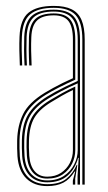

<svg xmlns="http://www.w3.org/2000/svg" viewBox="-20 -626 366 651"><path d="M259.2 0V-492Q259.2 -549.5 236.8 -574.5Q214.2 -599.5 162.2 -599.5Q108.8 -599.5 82.6 -577.6Q56.5 -555.8 54.2 -501.8Q53.2 -479.8 53.6 -454.5Q54 -429.2 55.2 -404H47.2Q46 -429.8 45.6 -454.9Q45.2 -480 46.2 -502Q48.5 -560 76.9 -583Q105.2 -606 162.2 -606Q199.8 -606 222.9 -594.5Q246 -583 256.6 -557.9Q267.2 -532.8 267.2 -492V0ZM140.2 -14.2Q173.8 -14.2 196.8 -29.6Q219.8 -45 231.6 -68.5Q243.5 -92 243.5 -116.5V-343.5Q214 -330.5 188.1 -316.9Q162.2 -303.2 144 -292Q101 -265.5 82.2 -233.6Q63.5 -201.8 62.2 -150Q62 -134 62.1 -123.1Q62.2 -112.2 63.2 -96.8Q66.2 -56.5 86.5 -35.4Q106.8 -14.2 140.2 -14.2ZM140.2 -20.5Q109.5 -20.5 91.8 -40.6Q74 -60.8 71.2 -97.8Q70 -115.5 70 -125.4Q70 -135.2 70.2 -149.5Q71.5 -199.8 89.2 -230Q107 -260.2 148.5 -285.8Q167.8 -297.5 190.4 -310Q213 -322.5 235.2 -332.5V-116.5Q235.2 -94 224.8 -71.9Q214.2 -49.8 193.2 -35.1Q172.2 -20.5 140.2 -20.5ZM140.2 -27Q167.5 -27 186.9 -39.9Q206.2 -52.8 216.8 -73.2Q227.2 -93.8 227.2 -116.5V-320.8Q207 -311.2 189.2 -301Q171.5 -290.8 152.2 -279Q112.8 -254.8 96.1 -225.9Q79.5 -197 78.2 -149.2Q78 -136.8 78 -126Q78 -115.2 79.2 -97.5Q81.8 -63.8 97.5 -45.4Q113.2 -27 140.2 -27ZM140.2 5Q95.8 5 69.4 -20.9Q43 -46.8 39.2 -96Q38.2 -111 38.1 -123.1Q38 -135.2 38.2 -151Q39.5 -201 58.5 -239.5Q77.5 -278 131.5 -311.2Q144.8 -319.2 159.8 -327.5Q174.8 -335.8 191.6 -344.1Q208.5 -352.5 227.2 -360.8V-492Q227.2 -535 212.2 -554.5Q197.2 -574 162.2 -574Q124 -574 105.9 -556.8Q87.8 -539.5 86.2 -500.5Q85.2 -478.5 85.6 -454.2Q86 -430 87.2 -404H79.2Q77.8 -433 77.6 -457Q77.5 -481 78.2 -500.8Q80 -542.5 99.6 -561.5Q119.2 -580.5 162.2 -580.5Q201.2 -580.5 218.2 -559.5Q235.2 -538.5 235.2 -492V-355.8Q206.5 -343 179.8 -329.4Q153 -315.8 135.5 -304.8Q89.2 -276.2 68.4 -241.1Q47.5 -206 46.2 -150.8Q46 -135 46.1 -123.4Q46.2 -111.8 47.2 -96.2Q50.8 -50.5 74.9 -26Q99 -1.5 140.2 -1.5Q182.5 -1.5 205.1 -20Q227.8 -38.5 240.2 -67.2H242.2L235 -20.5V0H227V-13.8L235 -44.5H233Q216.8 -18 194.5 -6.5Q172.2 5 140.2 5ZM243 0V-29.5L246.8 -90.8H244.8Q235.5 -54.8 209.9 -31.2Q184.2 -7.8 140.2 -7.8Q101.8 -7.8 80 -31.4Q58.2 -55 55.2 -96.8Q54.2 -113 54.1 -124.1Q54 -135.2 54.2 -150.2Q55.5 -204.2 75.4 -237.6Q95.2 -271 140 -298.5Q152.5 -306.2 168.1 -314.8Q183.8 -323.2 202.8 -332.6Q221.8 -342 243.5 -351.8V-492Q243.5 -542 224.6 -564.4Q205.8 -586.8 162.2 -586.8Q114.8 -586.8 93.5 -566.6Q72.2 -546.5 70.2 -501Q69.5 -482.8 69.6 -457.6Q69.8 -432.5 71.2 -404H63.2Q61.8 -432.2 61.6 -457.1Q61.5 -482 62.2 -501.2Q64.2 -550.5 87.6 -571.9Q111 -593.2 162.2 -593.2Q210 -593.2 230.6 -569.5Q251.2 -545.8 251.2 -492V0Z"/></svg>

Font: Big Shoulders Inline Text Thin
Style: Regular
Weight: 100
Designer: Patric King
Foundry: XO Type Co
Version: Version 2.002